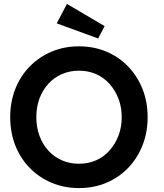

<svg xmlns="http://www.w3.org/2000/svg" viewBox="-20 -948 833 978"><path d="M32 -351Q32 -429 58 -495Q84 -561 131.5 -609.5Q179 -658 243 -685Q307 -712 382 -712Q458 -712 522 -685Q586 -658 633 -609Q680 -560 706 -494.5Q732 -429 732 -351Q732 -274 706 -208Q680 -142 633 -93Q586 -44 522 -17Q458 10 382 10Q307 10 243 -17Q179 -44 131.5 -92.5Q84 -141 58 -207Q32 -273 32 -351ZM600 -351Q600 -402 583.5 -445Q567 -488 538 -520.5Q509 -553 469.5 -570.5Q430 -588 382 -588Q335 -588 295 -570.5Q255 -553 226 -521Q197 -489 181 -446Q165 -403 165 -351Q165 -300 181 -256.5Q197 -213 226 -181Q255 -149 295 -131.5Q335 -114 382 -114Q430 -114 469.5 -131.5Q509 -149 538 -181.5Q567 -214 583.5 -257Q600 -300 600 -351ZM480 -752 269 -829 321 -928 513 -815Z"/></svg>

Font: Our Lexend Medium
Style: Regular
Weight: 500
Designer: Bonnie Shaver-Troup, Thomas Jockin
Foundry: Lexend
Version: Version 1.007